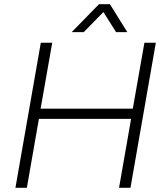

<svg xmlns="http://www.w3.org/2000/svg" viewBox="-20 -888 780 908"><path d="M319 -736H376L469 -831L529 -736H582L500 -868H448ZM53 0H107L164 -326H600L543 0H597L717 -686H663L608 -374H172L227 -686H173Z"/></svg>

Font: Archivo Thin
Style: Italic
Weight: 100
Italic angle: -10°
Designer: Hector Gatti
Foundry: Omnibus-Type
Version: Version 2.001